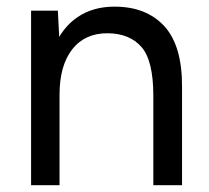

<svg xmlns="http://www.w3.org/2000/svg" viewBox="-20 -547 616 567"><path d="M71.8 -515.4H150.8L155.8 -420.2V0H71.8ZM432.8 -264.2H517.6V0H432.8ZM297.6 -448.8Q230.4 -449 193.1 -401.1Q155.8 -353.2 155.8 -266.8H115.6Q115.6 -348.8 139.5 -407.1Q163.4 -465.4 209 -496.4Q254.6 -527.4 318 -527.4Q412.4 -527.4 465.4 -469.5Q518.4 -411.6 517.6 -289.2V-264.2H432.8Q432.8 -368.8 397.5 -408.6Q362.2 -448.4 297.6 -448.8Z"/></svg>

Font: 寒蝉端黑体 Light
Style: Regular
Weight: 300
Designer: ChillDuanSans {Warren2060}; 
Source Han Sans {Ryoko NISHIZUKA 西塚涼子 (kana, bopomofo & ideographs); Paul D. Hunt (Latin, G
Foundry: ChillType&Adobe
Version: Version 1.300;Glyphs 3.3 (3306)